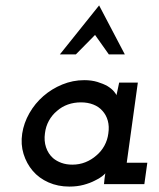

<svg xmlns="http://www.w3.org/2000/svg" viewBox="-20 -680 587 709"><path d="M62 -187Q56 -147 67 -111.5Q78 -76 101 -49Q124 -22 159 -6.5Q194 9 236 9Q265 9 289 2.5Q313 -4 330 -13Q347 -21 357 -29Q367 -37 369 -40Q368 -35 367.5 -31Q367 -27 366 -20L364 0H513L524 -79H448L489 -375H420Q418 -363 415 -351Q412 -339 410 -328Q410 -331 401.5 -341.5Q393 -352 377 -362Q361 -371 339.5 -377.5Q318 -384 291 -384Q249 -384 210 -368Q171 -352 140 -325Q109 -298 88.5 -262Q68 -226 62 -187ZM146 -188Q149 -213 160.5 -234Q172 -255 190 -270Q208 -286 230.5 -294Q253 -302 279 -302Q304 -302 324.5 -294Q345 -286 358 -271Q372 -256 378 -234.5Q384 -213 380 -187Q377 -163 365.5 -142Q354 -121 336 -106Q318 -90 295.5 -81Q273 -72 247 -72Q225 -72 207 -78.5Q189 -85 176 -96Q158 -112 150 -136Q142 -160 146 -188ZM346 -660Q310 -615 273.5 -569.5Q237 -524 201 -479H260Q277 -497 295.5 -515Q314 -533 331 -551Q348 -527 356.5 -515Q365 -503 382 -479H441Q417 -524 393.5 -569.5Q370 -615 346 -660Z"/></svg>

Font: Josefin Slab Thin
Style: Bold Italic
Weight: 700
Italic angle: -12°
Version: Version 2.000